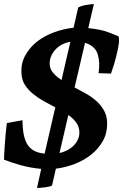

<svg xmlns="http://www.w3.org/2000/svg" viewBox="-41 -829 612 955"><path d="M164 11Q110 6 61.5 -7.5Q13 -21 -21 -35Q-21 -42 -20 -63.5Q-19 -85 -17 -111.5Q-15 -138 -12.5 -166.5Q-10 -195 -7 -217L71 -231Q71 -147 96.5 -108.5Q122 -70 181 -65L234 -295Q205 -310 176.5 -326Q148 -342 124 -361.5Q100 -381 84 -405Q68 -429 66 -461Q62 -512 84.5 -553Q107 -594 144.5 -623Q182 -652 229.5 -669Q277 -686 325 -691L348 -792Q353 -795 363.5 -798.5Q374 -802 386 -804Q398 -806 409 -807.5Q420 -809 426 -809L398 -689Q461 -683 499.5 -668Q538 -653 549 -648Q553 -633 549.5 -609Q546 -585 541 -565Q534 -535 526.5 -510Q519 -485 511 -463L449 -465Q458 -517 445 -559Q432 -601 382 -616L330 -394Q359 -379 388 -362.5Q417 -346 440 -325Q463 -304 477.5 -277Q492 -250 492 -214Q492 -165 470 -126.5Q448 -88 412 -59.5Q376 -31 330.5 -13.5Q285 4 237 10L218 93Q215 96 205.5 98.5Q196 101 184.5 102.5Q173 104 161.5 105Q150 106 143 106ZM309 -621Q289 -618 270.5 -609Q252 -600 238 -586Q224 -572 215 -553.5Q206 -535 206 -513Q206 -487 222.5 -467.5Q239 -448 265 -431ZM255 -68Q275 -72 294 -82Q313 -92 327 -106.5Q341 -121 348.5 -140Q356 -159 353 -182Q350 -205 335.5 -223Q321 -241 299 -257Z"/></svg>

Font: Lusitana
Style: Bold Italic
Weight: 700
Designer: Ana Paula Megda
Foundry: Ana Paula Megda
Version: Version 1.000; ttfautohint (v1.1) -l 8 -r 50 -G 200 -x 14 -D